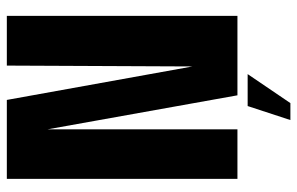

<svg xmlns="http://www.w3.org/2000/svg" viewBox="-174 -541 870 562"><g transform="rotate(-90 261.0 -260.0)"><path d="M18.5 0V-675H249.5L347.5 -131.5L350 -675H495.5V0H263L163.5 -555.5V0ZM190.6 155 231.6 29.9H325.1L240.2 155Z"/></g></svg>

Font: Anybody Condensed Regular
Style: Bold
Weight: 700
Width: 3
Designer: Tyler Finck
Foundry: Etcetera Type Company
Version: Version 1.010; ttfautohint (v1.8.3) -l 8 -r 50 -G 200 -x 14 